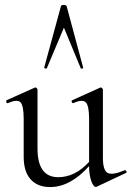

<svg xmlns="http://www.w3.org/2000/svg" viewBox="-20 -750 533 778"><path d="M170 -474Q170 -472 167 -472Q164 -472 161.5 -473.5Q159 -475 159 -476L227 -725Q228 -730 238 -730Q248 -730 250 -725L317 -476Q318 -474 315 -473Q308 -470 307 -474L239 -638ZM485 -60Q488 -61 490.5 -58.5Q493 -56 493 -53Q493 -50 490 -49L371 7Q366 10 359 1.5Q352 -7 346.5 -28Q341 -49 341 -76V-77Q265 8 183 8Q132 8 104 -23.5Q76 -55 76 -114V-268Q76 -322 63 -335.5Q50 -349 12 -332Q9 -331 7 -333.5Q5 -336 5 -339.5Q5 -343 7 -344L121 -395Q124 -397 128 -393.5Q132 -390 132 -387V-148Q132 -32 216 -32Q284 -32 341 -94V-268Q341 -322 327.5 -335.5Q314 -349 277 -332Q275 -331 272.5 -334Q270 -337 270 -340Q270 -343 273 -344L386 -395Q389 -397 393 -393.5Q397 -390 397 -387V-110Q397 -60 416 -49.5Q435 -39 485 -60Z"/></svg>

Font: Cormorant
Style: Regular
Weight: 400
Designer: Christian Thalmann (Catharsis Fonts)
Version: Version 1.000;PS 001.000;hotconv 1.0.70;makeotf.lib2.5.58329